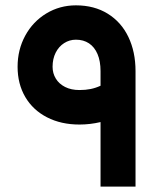

<svg xmlns="http://www.w3.org/2000/svg" viewBox="-20 -695 610 715"><path d="M354.4 0V-240.4Q315.3 -231.2 275.9 -231.2Q207.7 -231.2 155.4 -258Q103 -284.8 74.2 -333.6Q45.5 -382.5 45.5 -446.4Q45.5 -509.9 74 -562.3Q102.6 -614.7 152.5 -644.9Q202.4 -675.1 262.8 -675.1Q331 -675.1 381.2 -644Q431.5 -612.9 458.1 -557.4Q484.7 -501.8 484.7 -430.4V0ZM275.9 -359.7Q298.7 -359.7 317.3 -363.5Q335.9 -367.2 354.4 -375.7V-430.4Q354.4 -467.3 343.2 -493.6Q332 -519.9 311.4 -533.6Q290.8 -547.2 262.8 -547.2Q238.6 -547.2 218.8 -534.4Q198.9 -521.7 187.3 -498.8Q175.8 -475.9 175.8 -446.4Q175.8 -421.9 187.9 -402.2Q199.9 -382.5 222.5 -371.1Q245 -359.7 275.9 -359.7Z"/></svg>

Font: Riot Sans AR Bold
Style: Regular
Weight: 400
Designer: Bonnie Shaver-Troup, Thomas Jockin
Foundry: Lexend
Version: Version 1.001